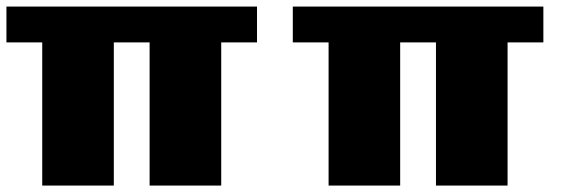

<svg xmlns="http://www.w3.org/2000/svg" viewBox="-20 -576 1818 596"><path d="M111.1 -444.4H0V-555.6H777.8V-444.4H666.7V0H444.4V-444.4H333.3V0H111.1Z M1000 -444.4H888.9V-555.6H1666.7V-444.4H1555.6V0H1333.3V-444.4H1222.2V0H1000Z"/></svg>

Font: Pixeloid Sans
Style: Bold
Weight: 700
Monospace: yes
Designer: GGBot
Version: 0.3